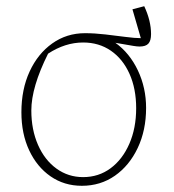

<svg xmlns="http://www.w3.org/2000/svg" viewBox="-20 -592 560 619"><path d="M244 7Q187 7 143 -23.5Q99 -54 74 -107.5Q49 -161 49 -230Q49 -304 75.5 -361.5Q102 -419 148.5 -452Q195 -485 254 -485Q285 -485 319.5 -481Q354 -477 384.5 -473Q415 -469 434 -469L407 -562L445 -572Q467 -525 467 -482Q467 -461 458.5 -451.5Q450 -442 430 -442Q426 -442 421 -442.5Q416 -443 410 -444L352 -454Q398 -421 424.5 -365Q451 -309 451 -244Q451 -172 424 -115Q397 -58 350.5 -25.5Q304 7 244 7ZM248 -21Q298 -21 336.5 -49.5Q375 -78 397 -128.5Q419 -179 419 -243Q419 -306 397.5 -354Q376 -402 337.5 -428.5Q299 -455 248 -455Q190 -455 135 -419Q81 -311 81 -236Q81 -174 102.5 -125Q124 -76 162 -48.5Q200 -21 248 -21Z"/></svg>

Font: Piazzolla Thin
Style: Regular
Weight: 100
Designer: Juan Pablo del Peral
Foundry: Huerta Tipografica
Version: Version 1.330